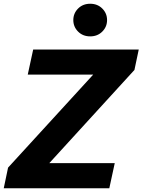

<svg xmlns="http://www.w3.org/2000/svg" viewBox="-25 -1004 760 1024"><path d="M456 -810Q417 -810 391.5 -835.5Q366 -861 366 -897Q366 -933 391.5 -958.5Q417 -984 456 -984Q495 -984 520.5 -958.5Q546 -933 546 -897Q546 -861 520.5 -835.5Q495 -810 456 -810ZM-5 0 18 -110 472 -606H123L152 -740H715L692 -631L238 -134H587L558 0Z"/></svg>

Font: Be Vietnam Pro
Style: Bold Italic
Weight: 700
Italic angle: -12°
Designer: Lam Bao, Tony Le, Vietanh Nguyen
Foundry: Yellow Type Foundry
Version: Version 1.002; ttfautohint (v1.8.3)